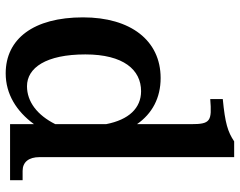

<svg xmlns="http://www.w3.org/2000/svg" viewBox="-102 -706 823 658"><g transform="rotate(90 309.0 -376.5)"><path d="M518 -101V-768H464C431 -746 402 -737 319 -729V-686C395 -692 405 -687 405 -620V-435C369 -487 315 -516 247 -516C118 -516 39 -413 39 -250C39 -80 113 15 231 15C302 15 361 -22 405 -82V0H597V-43H565C535 -43 518 -64 518 -101ZM166 -258C166 -389 219 -449 292 -449C350 -449 390 -407 405 -329V-155C374 -93 328 -58 275 -58C212 -58 166 -123 166 -258Z"/></g></svg>

Font: LT Superior Serif Semibold
Style: Regular
Weight: 600
Designer: Daniel Lyons
Foundry: LyonsType
Version: Version 2.120;FEAKit 1.0